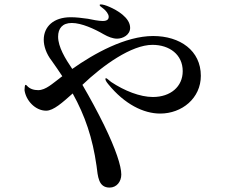

<svg xmlns="http://www.w3.org/2000/svg" viewBox="-20 -803 1040 869"><path d="M673 -640C548 -640 406 -561 307 -491C275 -538 243 -591 243 -637C243 -674 262 -699 305 -699C349 -699 408 -672 449 -648C470 -636 491 -628 510 -628C536 -628 569 -645 569 -677C569 -723 510 -757 475 -772C459 -779 445 -783 437 -783C435 -783 431 -783 431 -780C431 -776 439 -771 449 -763C459 -755 472 -740 472 -727C472 -715 464 -708 445 -708C426 -708 397 -714 378 -718C349 -722 325 -725 300 -725C223 -725 178 -683 178 -623C178 -595 189 -560 214 -528C231 -504 247 -481 262 -458C257 -455 253 -451 249 -448C219 -426 187 -395 153 -395C134 -395 115 -400 102 -415C99 -418 98 -419 96 -419C95 -419 94 -418 94 -418C93 -416 93 -414 92 -410C92 -405 91 -400 91 -395C97 -349 139 -302 189 -302C222 -302 263 -339 309 -380C365 -279 399 -179 417 -52C423 -5 425 46 476 46C508 46 529 19 529 -13C529 -52 504 -128 451 -237C420 -300 389 -357 353 -419C445 -507 575 -600 670 -600C747 -600 807 -556 807 -481C807 -411 752 -364 672 -364C614 -364 543 -392 483 -432C471 -441 464 -449 460 -449C458 -449 457 -448 457 -446C457 -441 460 -434 470 -422C544 -331 630 -289 705 -289C803 -289 889 -358 889 -460C889 -574 795 -640 673 -640Z"/></svg>

Font: Shippori Mincho OTF SemiBold
Style: Regular
Weight: 600
Designer: FONTDASU
Foundry: FONTDASU / Google Inc. / but / Adobe
Version: Version 3.300;hotconv 1.0.109;makeotfexe 2.5.65596